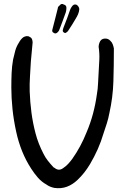

<svg xmlns="http://www.w3.org/2000/svg" viewBox="-20 -994 640 983"><path d="M38 -545Q38 -586 39.5 -620.5Q41 -655 47 -689Q52 -712 58 -734Q64 -756 77 -776Q86 -793 99 -803Q107 -808 116 -809Q125 -810 132 -805Q141 -801 144 -793Q147 -785 147 -776Q145 -751 142.5 -727.5Q140 -704 138 -679Q136 -641 133.5 -602.5Q131 -564 132 -526Q134 -471 141 -417.5Q148 -364 162 -311Q169 -284 179.5 -257.5Q190 -231 203 -206Q212 -188 224 -172.5Q236 -157 249 -143Q254 -136 260 -134Q281 -117 303 -133Q318 -143 329.5 -155.5Q341 -168 351 -182Q394 -243 423 -316Q443 -363 456 -411.5Q469 -460 476 -511Q481 -539 482 -567Q483 -595 485 -623Q487 -656 488.5 -688.5Q490 -721 485 -754Q485 -764 489 -775Q496 -795 515 -796.5Q534 -798 545 -785Q553 -778 557 -767.5Q561 -757 563 -746V-739Q563 -658 560.5 -576.5Q558 -495 540 -415Q535 -388 527 -362.5Q519 -337 510 -311Q498 -270 480.5 -230.5Q463 -191 441 -154Q428 -132 412 -111.5Q396 -91 377 -73Q352 -49 322.5 -38Q293 -27 258 -32Q234 -37 218 -49Q193 -63 174.5 -84Q156 -105 140 -130Q112 -173 93 -220.5Q74 -268 63 -319Q50 -378 44 -435.5Q38 -493 38 -545ZM320 -955Q320 -937 314 -923Q307 -904 300.5 -886Q294 -868 287 -850Q285 -843 282 -837.5Q279 -832 273 -827Q270 -824 265 -823Q260 -822 255 -826Q245 -830 248 -842Q255 -869 262 -896.5Q269 -924 276 -952Q276 -959 284 -965Q295 -979 306 -971Q314 -969 317 -964.5Q320 -960 320 -955ZM386 -947Q385 -934 380 -922Q375 -910 368 -899Q359 -883 350 -869Q341 -855 332 -841Q330 -837 327.5 -834.5Q325 -832 323 -830Q319 -827 316 -825.5Q313 -824 308 -827Q299 -832 302 -842Q304 -851 308 -860Q316 -880 324 -901.5Q332 -923 339 -944Q342 -952 347 -959Q357 -975 371 -970Q376 -968 381 -961Q386 -954 386 -947Z"/></svg>

Font: Delicious Handrawn
Style: Regular
Weight: 400
Designer: Agung Rohmat
Foundry: Agung Rohmat
Version: Version 1.002; ttfautohint (v1.8.4.7-5d5b);gftools[0.9.27]